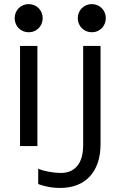

<svg xmlns="http://www.w3.org/2000/svg" viewBox="-20 -715 590 940"><path d="M167 110.8V186C179.4 190.9 194.9 195.3 213.6 199.2C232.3 203.1 252.8 205.1 274.9 205.1C305.5 205.1 332.9 200.4 357.2 190.9C381.4 181.5 402.1 167.6 419.2 149.4C436.3 131.2 449.4 108.8 458.5 82.3C467.6 55.7 472.2 25.4 472.2 -8.8V-490.2H387.2V-5.9C387.2 39.7 377.6 74.1 358.4 97.2C339.2 120.3 312.3 131.8 277.8 131.8C269.4 131.8 260.2 131.3 250.2 130.4C240.3 129.4 230.4 128 220.5 126.2C210.5 124.4 200.9 122.2 191.7 119.6C182.4 117 174.2 114.1 167 110.8ZM163.1 -490.2H78.1V0H163.1ZM51.8 -626C51.8 -616.5 53.5 -607.6 56.9 -599.1C60.3 -590.7 65.1 -583.3 71.3 -577.1C77.5 -571 84.7 -566.1 93 -562.5C101.3 -558.9 110.4 -557.1 120.1 -557.1C130.2 -557.1 139.4 -558.9 147.7 -562.5C156 -566.1 163.2 -571 169.4 -577.1C175.6 -583.3 180.4 -590.7 183.8 -599.1C187.3 -607.6 189 -616.5 189 -626C189 -635.4 187.3 -644.4 183.8 -652.8C180.4 -661.3 175.6 -668.6 169.4 -674.8C163.2 -681 156 -685.9 147.7 -689.5C139.4 -693 130.2 -694.8 120.1 -694.8C110.4 -694.8 101.3 -693 93 -689.5C84.7 -685.9 77.5 -681 71.3 -674.8C65.1 -668.6 60.3 -661.3 56.9 -652.8C53.5 -644.4 51.8 -635.4 51.8 -626ZM360.8 -626C360.8 -616.5 362.5 -607.6 366 -599.1C369.4 -590.7 374.2 -583.3 380.4 -577.1C386.6 -571 393.8 -566.1 402.1 -562.5C410.4 -558.9 419.4 -557.1 429.2 -557.1C439.3 -557.1 448.5 -558.9 456.8 -562.5C465.1 -566.1 472.3 -571 478.5 -577.1C484.7 -583.3 489.5 -590.7 492.9 -599.1C496.3 -607.6 498 -616.5 498 -626C498 -635.4 496.3 -644.4 492.9 -652.8C489.5 -661.3 484.7 -668.6 478.5 -674.8C472.3 -681 465.1 -685.9 456.8 -689.5C448.5 -693 439.3 -694.8 429.2 -694.8C419.4 -694.8 410.4 -693 402.1 -689.5C393.8 -685.9 386.6 -681 380.4 -674.8C374.2 -668.6 369.4 -661.3 366 -652.8C362.5 -644.4 360.8 -635.4 360.8 -626Z"/></svg>

Font: CodeNewRoman Nerd Font Mono
Style: Regular
Weight: 400
Monospace: yes
Designer: Sam Radian
Foundry: Code New Roman
Version: Version 2.00 November 29, 2014;Nerd Fonts 3.2.1